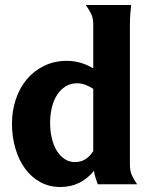

<svg xmlns="http://www.w3.org/2000/svg" viewBox="-20 -739 597 770"><path d="M501 -80Q501 -54 508.5 -37Q516 -20 530 0H372Q367 -14 363 -26.5Q359 -39 357 -54Q332 -23 298 -6Q264 11 222 11Q177 11 141 -9Q105 -29 80 -63.5Q55 -98 41.5 -144.5Q28 -191 28 -243Q28 -295 43.5 -341Q59 -387 87.5 -421Q116 -455 157 -475Q198 -495 249 -495Q303 -495 354 -465V-639Q354 -666 346 -682.5Q338 -699 324 -719H506Q504 -699 502.5 -681.5Q501 -664 501 -637ZM281 -89Q326 -89 354 -133V-383Q338 -393 322 -399Q306 -405 289 -405Q263 -405 243 -392.5Q223 -380 209 -358.5Q195 -337 188 -308Q181 -279 181 -246Q181 -213 188 -184Q195 -155 208 -134Q221 -113 239.5 -101Q258 -89 281 -89Z"/></svg>

Font: LT Museum
Style: Bold
Weight: 700
Designer: Daniel Lyons
Foundry: LyonsType
Version: Version 1.010